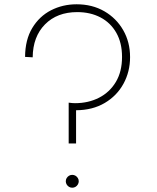

<svg xmlns="http://www.w3.org/2000/svg" viewBox="-20 -860 732 896"><path d="M317 16Q309 16 302.2 12Q295.5 8 291.2 1Q287 -6 287 -14Q287 -22.5 291.2 -29.2Q295.5 -36 302.2 -40Q309 -44 317 -44Q325.5 -44 332.2 -40Q339 -36 343.2 -29.2Q347.5 -22.5 347.5 -14Q347.5 -6 343.2 1Q339 8 332.2 12Q325.5 16 317 16ZM300.5 -190.5V-381Q309.5 -380 315.5 -379.2Q321.5 -378.5 330 -378.5Q392.5 -378.5 442.2 -404Q492 -429.5 520.8 -477.8Q549.5 -526 549.5 -594.5Q549.5 -660 522.8 -707Q496 -754 448.8 -778.8Q401.5 -803.5 340.5 -803.5Q246.5 -803.5 190 -746.2Q133.5 -689 132.5 -592.5L97 -594.5Q97.5 -674.5 130.5 -729.2Q163.5 -784 218 -812Q272.5 -840 337.5 -840Q410.5 -840 466.8 -807.5Q523 -775 555 -719.2Q587 -663.5 587 -593.5Q587 -525.5 556.2 -469.2Q525.5 -413 468.8 -379.5Q412 -346 335 -345.5V-190.5Z"/></svg>

Font: Spartan Thin ExtraLight
Style: Regular
Weight: 250
Version: Version 1.004